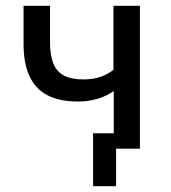

<svg xmlns="http://www.w3.org/2000/svg" viewBox="-20 -511 587 660"><path d="M379 129H300V-53H442V0H379ZM371 0V-198Q345 -180 314 -171Q283 -162 248 -162Q184 -162 142.5 -184Q101 -206 81 -250Q61 -294 61 -359V-491H152V-366Q152 -322 163 -293.5Q174 -265 199.5 -251.5Q225 -238 267 -238Q298 -238 323 -246Q348 -254 370 -271V-491H461V0Z"/></svg>

Font: Nunito Sans 10pt SemiCondensed Medium
Style: Regular
Weight: 500
Width: 4
Designer: Vernon Adams
Foundry: Vernon Adams
Version: Version 3.101;gftools[0.9.27]